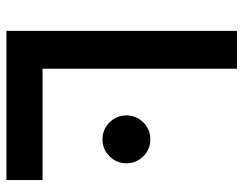

<svg xmlns="http://www.w3.org/2000/svg" viewBox="-98 -642 740 583"><g transform="rotate(90 271.5 -350.0)"><path d="M73.3 0V-700H188.3V0ZM132.3 0V-109.7H526.3V0ZM402.7 -291.7Q372.7 -291.7 351.3 -312.9Q330 -334.1 330 -364.7Q330 -394.3 351.2 -415.7Q372.5 -437 403 -437Q432.7 -437 454 -415.7Q475.3 -394.3 475.3 -364.3Q475.3 -334.3 454 -313Q432.7 -291.7 402.7 -291.7Z"/></g></svg>

Font: Fustat
Style: Regular
Weight: 400
Designer: Mohamed Gaber, Khaled Hosny, Laura Garcia Mut
Foundry: Kief Type Foundry, Alif Type Foundry, Hard Type Foundry
Version: Version 1.007